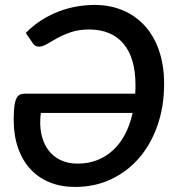

<svg xmlns="http://www.w3.org/2000/svg" viewBox="-20 -750 718 778"><path d="M284 7.5Q227.5 7.5 181.8 -11Q136 -29.5 103.5 -64.5Q71 -99.5 53.2 -150.2Q35.5 -201 35.5 -265Q35.5 -300 38.5 -321Q41.5 -342 47.5 -353Q53.5 -364 62 -367.2Q70.5 -370.5 81.5 -370.5H528Q528.5 -379 528.8 -387.5Q529 -396 529 -405Q529 -515.5 480.2 -573Q431.5 -630.5 341 -630.5Q299.5 -630.5 268 -619.8Q236.5 -609 212.5 -595.8Q188.5 -582.5 170.5 -571.8Q152.5 -561 138.5 -561Q121.5 -561 113.5 -574L84.5 -616.5Q115 -647.5 149.2 -669Q183.5 -690.5 219.2 -704Q255 -717.5 291.8 -723.8Q328.5 -730 364 -730Q425.5 -730 477 -708.5Q528.5 -687 566 -646.2Q603.5 -605.5 624.2 -545.8Q645 -486 645 -409.5Q645 -320.5 619 -244.2Q593 -168 545.5 -112Q498 -56 431.5 -24.2Q365 7.5 284 7.5ZM294.5 -87Q338.5 -87 374.8 -101.5Q411 -116 439.2 -142.5Q467.5 -169 487.2 -207Q507 -245 517.5 -292.5H145.5Q139.5 -246.5 147.2 -208.8Q155 -171 174.2 -144Q193.5 -117 224 -102Q254.5 -87 294.5 -87Z"/></svg>

Font: Lato Semibold
Style: Italic
Weight: 600
Italic angle: -7°
Designer: Lukasz Dziedzic
Foundry: tyPoland Lukasz Dziedzic
Version: Version 2.006; 2014-01-15